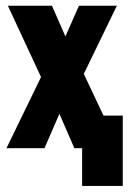

<svg xmlns="http://www.w3.org/2000/svg" viewBox="-20 -504 440 653"><path d="M2 0H131.3L217.8 -199.2L241.2 -203.6L377.4 -484.4H248.5L162.1 -288.6L140.1 -284.2ZM6.8 -484.4 138.2 -201.7 146.5 -198.7 232.9 0H361.8L361.3 -48.8L249 -286.6L242.2 -289.6L156.7 -484.4ZM239.3 -110.8V0H259.3V128.4H397.5V-110.8Z"/></svg>

Font: Roboto Flex
Style: wght 700 wdth 25 opsz 34 GRAD 0.00 slnt 0.00 XTRA 468 XOPQ 96 YOPQ 79 YTLC 514 YTUC 712 YTAS 750 YTDE -203.00 YTFI 738
Weight: 700
Width: 1
Designer: Berlow after Robertson
Foundry: Google
Version: Version 3.100